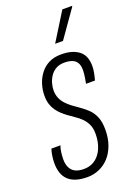

<svg xmlns="http://www.w3.org/2000/svg" viewBox="-150 -780 596 849"><g transform="rotate(-20 148.0 -355.5)"><path d="M111 12Q78 12 55.5 4.5Q33 -3 19 -17Q5 -31 -1.5 -51Q-8 -71 -8 -96Q-8 -110 -5.5 -128.5Q-3 -147 2 -161H45Q39 -148 37 -129.5Q35 -111 35 -98Q35 -75 43 -59Q51 -43 66.5 -35Q82 -27 107 -27Q131 -27 150 -37Q169 -47 182 -65Q195 -83 201.5 -106.5Q208 -130 208 -157Q208 -182 200 -199.5Q192 -217 179 -230.5Q166 -244 150 -254.5Q134 -265 118 -277Q106 -286 94.5 -296.5Q83 -307 73.5 -320.5Q64 -334 58.5 -351Q53 -368 53 -390Q53 -419 61.5 -445.5Q70 -472 86.5 -493Q103 -514 127 -526Q151 -538 184 -538Q213 -538 234 -531.5Q255 -525 269.5 -513Q284 -501 290.5 -483Q297 -465 297 -442Q297 -428 294 -412Q291 -396 286 -378H244Q250 -411 251 -422.5Q252 -434 252 -440Q252 -462 244 -475Q236 -488 221 -493.5Q206 -499 186 -499Q161 -499 144.5 -489Q128 -479 118 -463.5Q108 -448 103.5 -431Q99 -414 99 -400Q99 -378 106.5 -361.5Q114 -345 125.5 -333Q137 -321 150 -311Q167 -298 185.5 -285.5Q204 -273 220 -257Q236 -241 245.5 -217.5Q255 -194 255 -159Q255 -119 243.5 -87Q232 -55 212 -33Q192 -11 165.5 0.5Q139 12 111 12ZM176 -591 258 -723H304L303 -719L213 -591Z"/></g></svg>

Font: Archivo ExtraCondensed Thin
Style: Italic
Weight: 250
Width: 2
Italic angle: -10°
Designer: Hector Gatti
Foundry: Omnibus-Type
Version: Version 2.001